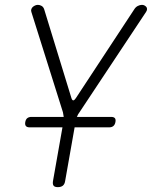

<svg xmlns="http://www.w3.org/2000/svg" viewBox="-20 -760 640 790"><path d="M218 10Q205 10 200.5 4Q196 -2 198 -15L237 -236H102Q91 -236 86.5 -241.5Q82 -247 84 -258Q86 -269 92.5 -274Q99 -279 110 -279H242V-280Q241 -289 239 -298L109 -711Q107 -717 109 -722.5Q111 -728 115 -731.5Q119 -735 124.5 -737.5Q130 -740 136 -740Q144 -740 151.5 -735.5Q159 -731 162 -721L274 -356Q277 -347 281.5 -347Q286 -347 292 -356L532 -721Q538 -731 547 -735.5Q556 -740 564 -740Q570 -740 574.5 -737.5Q579 -735 582 -731.5Q585 -728 585 -722.5Q585 -717 581 -711L307 -298Q300 -289 297 -280L296 -279H437Q448 -279 452.5 -274Q457 -269 455 -258Q453 -247 446.5 -241.5Q440 -236 429 -236H287L248 -15Q246 -2 238.5 4Q231 10 218 10Z"/></svg>

Font: Maple Mono NL Thin
Style: Italic
Weight: 250
Italic angle: -10°
Monospace: yes
Designer: subframe7536
Version: Version 7.000